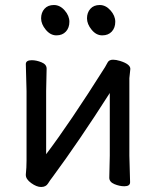

<svg xmlns="http://www.w3.org/2000/svg" viewBox="-20 -727 623 766"><path d="M144 19Q126 19 104.5 3.4Q83 -12.2 83 -28.8V-30.8Q85.9 -58.1 85.9 -85.9V-363.8L83 -471.2Q83 -486.8 106.9 -486.8Q125 -486.8 145.5 -478.5Q166 -470.2 166 -453.1L164.1 -363.8V-111.8Q256.8 -233.9 398.9 -459Q403.8 -466.8 409.4 -477.8Q415 -488.8 431.2 -488.8Q442.9 -488.8 459 -483.9Q500 -471.2 500 -452.1L496.1 -415V-106L499 0Q499 16.1 476.1 16.1Q457 16.1 436.5 7.6Q416 -1 416 -18.1L418 -106V-356Q294.9 -163.1 189.9 -21Q180.2 -8.8 171.6 5.1Q163.1 19 144 19ZM242.9 -601.1Q229 -585.9 205.1 -585.9Q181.2 -585.9 162.6 -608.4Q144 -630.9 144 -653.8Q144 -676.8 157.5 -691.9Q170.9 -707 195.1 -707Q219.2 -707 238 -685.5Q256.8 -664.1 256.8 -640.1Q256.8 -616.2 242.9 -601.1ZM426 -601.1Q412.1 -585.9 387.9 -585.9Q363.8 -585.9 345.5 -608.4Q327.1 -630.9 327.1 -653.8Q327.1 -676.8 340.6 -691.9Q354 -707 377.9 -707Q401.9 -707 420.9 -685.5Q439.9 -664.1 439.9 -640.1Q439.9 -616.2 426 -601.1Z"/></svg>

Font: LXGW WenKai GB Screen
Style: Regular
Weight: 400
Designer: LXGW / Fontworks Inc.
Foundry: LXGW / Fontworks Inc.
Version: Version 1.321;February 19, 2024;FontCreator 14.0.0.2901 64-b